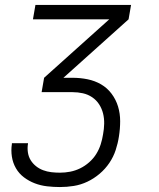

<svg xmlns="http://www.w3.org/2000/svg" viewBox="-20 -550 640 775"><path d="M222 205Q196 205 170 202Q144 199 120.5 190Q97 181 77 166Q57 151 44.5 129.5Q32 108 28 82.5Q24 57 28 31Q28 30 28 29Q28 28 28 28H93Q93 28 93 28.5Q93 29 93 30Q90 47 92.5 64.5Q95 82 103.5 96Q112 110 125 120.5Q138 131 154 137Q170 143 187 145Q204 147 222 147Q243 147 263.5 143Q284 139 303.5 129.5Q323 120 340 105Q357 90 368.5 71.5Q380 53 386.5 32.5Q393 12 396 -8Q400 -29 400.5 -50.5Q401 -72 396 -92Q391 -112 380 -129Q369 -146 352 -157.5Q335 -169 314.5 -173.5Q294 -178 273 -178H148L158 -236L421 -472H113L123 -530H509L499 -472L236 -236H273Q304 -236 333.5 -230Q363 -224 388 -209.5Q413 -195 430.5 -171.5Q448 -148 456.5 -120Q465 -92 465 -61Q465 -30 460 1Q456 28 447 55.5Q438 83 421.5 107.5Q405 132 382 151.5Q359 171 332.5 183.5Q306 196 278 200.5Q250 205 222 205Z"/></svg>

Font: Iosevka Curly Light Extended
Style: Italic
Weight: 300
Width: 7
Italic angle: -9°
Monospace: yes
Designer: Belleve Invis
Foundry: Belleve Invis
Version: Version 11.1.0; ttfautohint (v1.8.3)